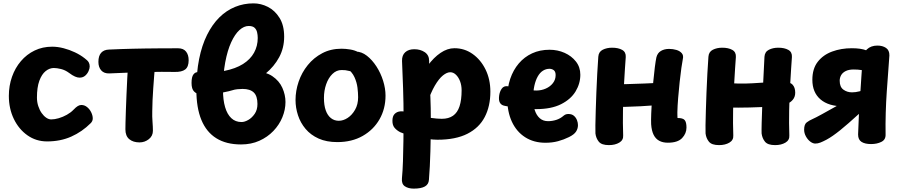

<svg xmlns="http://www.w3.org/2000/svg" viewBox="-20 -837 5335 1135"><path d="M480.8 -492.2Q498 -479.6 504.2 -469Q510.3 -458.4 510.3 -444.3Q510.3 -432.3 503.4 -416.5Q496.4 -400.7 483.2 -389.3Q469.9 -378 450.1 -378Q438.3 -378 423.3 -384.5Q408.3 -391 388.3 -406Q365.3 -423 340.7 -429Q316.1 -435 298.1 -435Q272.6 -435 249.7 -416.6Q226.8 -398.1 212.6 -359.6Q198.4 -321 198.4 -260Q198.4 -233.3 206.3 -209.6Q214.1 -185.9 226.4 -168.5Q238.7 -151.1 253.4 -141.1Q268.1 -131.1 282.7 -131.1Q302.8 -131.1 327.2 -138.2Q351.7 -145.3 375.2 -158.5Q398.7 -171.7 413.9 -187.7Q429.4 -204 440.1 -210.2Q450.7 -216.4 460.8 -216.4Q479.8 -216.4 495.2 -203.7Q510.7 -191 519.5 -172.3Q528.3 -153.7 528.3 -137Q528.3 -121 516.3 -109Q465.3 -58 401.3 -29.5Q337.3 -1 258.3 -1Q193.3 -1 142.2 -37.1Q91.1 -73.1 61.7 -134.1Q32.3 -195.1 32.3 -270Q32.3 -330 50.9 -382.8Q69.4 -435.6 103.6 -475.6Q137.7 -515.7 184.6 -538.3Q231.6 -561 288.3 -561Q321.2 -561 356 -551.9Q390.8 -542.9 423.2 -527.5Q455.7 -512.1 480.8 -492.2Z M804.7 4.8Q767.1 4.8 744.2 -14.2Q721.3 -33.2 721.3 -72.2Q721.3 -82.7 721.9 -112.1Q722.6 -141.6 724.1 -184.2Q725.6 -226.9 727.7 -276.6Q729.8 -326.3 732.4 -376.6Q735 -426.9 738.2 -471.4Q741 -505.3 761.7 -524.1Q782.4 -542.8 818 -542.8Q865 -542.8 883.6 -527.2Q902.1 -511.7 898.6 -474Q894.6 -432 891.6 -392.1Q888.6 -352.2 885.9 -315.3Q883.3 -278.4 881.8 -244.3Q880.3 -210.1 880.1 -180.1Q879.1 -148.1 881.5 -117.8Q883.9 -87.4 883.9 -64Q883.9 -33.4 859.8 -14.3Q835.7 4.8 804.7 4.8ZM626.2 -403Q594.7 -402 578.2 -421.1Q561.7 -440.2 561.7 -471.3Q561.7 -506.8 577.9 -524.9Q594.1 -543 624.1 -544Q663.4 -546 697.3 -547Q731.2 -548 764.9 -548.9Q798.7 -549.8 836.9 -550.3Q875.1 -550.8 922.8 -551.2Q970.6 -551.6 1032.6 -551.6Q1064.2 -551.6 1079.7 -532.2Q1095.2 -512.8 1095.2 -480.9Q1095.2 -441.9 1074.8 -426.3Q1054.3 -410.8 1012.7 -411.8Q973.8 -412.6 936 -412.4Q898.2 -412.3 854.9 -411.3Q811.6 -410.3 756.6 -408.4Q701.6 -406.6 626.2 -403Z M1404.9 16.9Q1317.3 16.9 1258.7 -19.8Q1200 -56.4 1170.4 -128.3Q1140.8 -200.1 1140.8 -306.2Q1140.8 -406.9 1157.1 -488.1Q1173.4 -569.3 1204.1 -630.9Q1234.7 -692.4 1276.4 -733.8Q1318.1 -775.1 1369.4 -796.1Q1420.7 -817.1 1478.6 -817.1Q1522.6 -817.1 1563.9 -796.1Q1605.2 -775 1632.5 -731.2Q1659.8 -687.4 1659.8 -620.2Q1659.8 -553.6 1630.3 -498.7Q1600.8 -443.8 1549.7 -401.7Q1498.7 -359.7 1433.7 -331.5Q1368.7 -303.3 1297.7 -290.3Q1226.8 -277.3 1157.4 -280.7Q1142.6 -281.4 1127.4 -296.1Q1112.3 -310.7 1112.3 -346.7Q1112.3 -382.9 1123.7 -397.3Q1135.1 -411.8 1150.6 -410.2Q1239.8 -404.8 1306 -417.8Q1372.2 -430.8 1416.2 -458.4Q1460.1 -486 1481.8 -525.5Q1503.6 -565 1503.6 -612.6Q1503.6 -629.9 1499.8 -646.2Q1496 -662.6 1484.7 -673Q1473.4 -683.4 1450 -683.4Q1422.3 -683.4 1395.4 -659.2Q1368.6 -635 1346.6 -587Q1324.6 -539 1311.4 -468.5Q1298.2 -398 1298.2 -304.4Q1298.2 -246.2 1310.6 -203.9Q1322.9 -161.6 1347.3 -138.6Q1371.7 -115.6 1407.7 -115.6Q1426.2 -115.6 1447.9 -128.1Q1469.6 -140.6 1485.7 -164.2Q1501.9 -187.9 1501.9 -222.2Q1501.9 -269.6 1480.1 -290.4Q1458.2 -311.3 1414 -311.3Q1398.9 -311.3 1383.6 -309.6Q1368.2 -307.9 1347.7 -303.1Q1334.8 -300.3 1325.3 -314.1Q1315.8 -327.9 1311.8 -348Q1307.9 -368.1 1312.1 -385.4Q1316.2 -402.8 1330.9 -406.6Q1362.3 -415.3 1400.9 -415.1Q1439.4 -414.8 1478.9 -414.8Q1548.1 -414.8 1589.4 -387.1Q1630.7 -359.3 1649.1 -317.8Q1667.6 -276.2 1667.6 -233.9Q1667.6 -188.6 1649.2 -143.8Q1630.9 -99.1 1596.1 -62.8Q1561.3 -26.4 1513.1 -4.8Q1464.9 16.9 1404.9 16.9Z M2097 -262Q2097 -287.6 2093.2 -319Q2089.3 -350.3 2075.4 -380.9Q2061.4 -411.6 2031 -434Q2021 -442 2015.5 -450.5Q2010 -459 2010 -473Q2010 -504.7 2033.1 -518.3Q2056.1 -532 2083 -532Q2117.2 -532 2148.7 -507.5Q2180.2 -483 2205.4 -444Q2230.6 -405 2244.8 -359.5Q2259 -314 2259 -272Q2259 -194 2223.6 -132Q2188.1 -70 2124.1 -33.5Q2060.1 3 1974 3Q1909.9 3 1863.3 -18Q1816.7 -39 1786.4 -75Q1756.1 -111 1741.6 -155.5Q1727 -200 1727 -246Q1727 -300 1745.3 -354Q1763.6 -408 1799.2 -452Q1834.7 -496 1885.1 -522.5Q1935.4 -549 1998.9 -549Q2023.1 -549 2050.3 -544.5Q2077.4 -540 2097.2 -529Q2117 -518 2117 -497Q2117 -461.3 2105 -438.2Q2093 -415 2070 -415Q2048.8 -415 2037 -419Q2025.2 -423 1999 -423Q1968.8 -423 1945 -399.7Q1921.2 -376.4 1908.1 -338.8Q1895 -301.2 1895 -258Q1895 -214.7 1905.6 -184.7Q1916.2 -154.7 1936.2 -138.8Q1956.1 -123 1982.9 -123Q2009.1 -123 2035.2 -140Q2061.2 -157 2079.1 -188.4Q2097 -219.9 2097 -262Z M2356.6 -476.3Q2355.6 -510.3 2375.4 -528.2Q2395.3 -546 2428.8 -546Q2465.1 -546 2490.9 -528.6Q2516.8 -511.1 2516.8 -477.1Q2516.8 -427.7 2519.3 -374.1Q2521.8 -320.4 2524.3 -260.2Q2526.8 -200 2526.8 -129Q2526.8 -37 2524.3 56.4Q2521.8 149.9 2515.6 226.1Q2513.8 252.9 2491.6 265.4Q2469.3 278 2425.8 278Q2393.6 278 2373.2 264.2Q2352.8 250.3 2356.1 216.6Q2360.3 172.7 2362.1 115.6Q2363.8 58.4 2364.8 -4.8Q2365.8 -68 2365.8 -129Q2365.8 -230 2362.8 -315.7Q2359.8 -401.3 2356.6 -476.3ZM2503.9 -222.6 2445.8 -337Q2472.8 -400 2508.2 -448.4Q2543.6 -496.9 2584.2 -524.4Q2624.9 -552 2666.4 -552Q2725.7 -552 2773.7 -518.1Q2821.8 -484.1 2850.3 -426.1Q2878.8 -368 2878.8 -295Q2878.8 -209.4 2845.7 -145.6Q2812.7 -81.7 2743.2 -46.3Q2673.8 -11 2565.8 -11Q2543.8 -11 2512.8 -14.9Q2481.8 -18.8 2449.1 -25.8Q2416.4 -32.8 2388.9 -40.7Q2361.3 -48.7 2345.4 -55.8Q2325.9 -65.9 2312.7 -81.2Q2299.6 -96.6 2299.8 -122.9Q2299.8 -150.1 2312.7 -163.3Q2325.7 -176.6 2345.7 -178.6Q2365.7 -180.7 2387.1 -172.3Q2415.6 -162.4 2453.2 -153.8Q2490.9 -145.2 2528.1 -139.9Q2565.3 -134.7 2591.6 -134.7Q2632 -134.7 2658.1 -152.9Q2684.2 -171.1 2696.5 -208.6Q2708.8 -246 2708.8 -303Q2708.8 -332.7 2699.6 -356.8Q2690.3 -380.9 2675.1 -395.4Q2659.8 -410 2641.6 -410Q2622.1 -410 2598.4 -391.1Q2574.8 -372.1 2550.7 -331.1Q2526.6 -290 2503.9 -222.6Z M2955.2 -213.6Q2940.8 -218.4 2934.1 -232.1Q2927.4 -245.7 2930.6 -271.1Q2933.9 -295.9 2946 -312.9Q2958.1 -330 2980.8 -327.2Q2985.7 -327 3007.8 -320.7Q3030 -314.4 3066.8 -308.2Q3103.6 -301.9 3150.6 -301.9Q3180.7 -301.9 3206.8 -313.6Q3232.9 -325.2 3248.7 -345.8Q3264.6 -366.3 3264.6 -393Q3264.6 -413.7 3253.7 -422Q3242.8 -430.3 3228.2 -430.3Q3207.3 -430.3 3189.5 -419Q3171.7 -407.7 3158.9 -385.1Q3146.1 -362.6 3138.8 -329.7Q3131.6 -296.9 3131.6 -253.9Q3131.6 -215 3141.6 -184.8Q3151.7 -154.7 3171.2 -137.7Q3190.8 -120.7 3219.8 -120.7Q3243.9 -120.7 3268 -128.2Q3292.1 -135.8 3311.9 -153.1Q3317.9 -158.1 3324.3 -160.6Q3330.7 -163.1 3340 -163.1Q3360.6 -163.1 3372.8 -152.4Q3385 -141.8 3390.8 -126.7Q3396.6 -111.7 3396.6 -97.3Q3396.6 -76.7 3385.3 -59.2Q3374.1 -41.7 3343.6 -26.7Q3312.8 -11.4 3278.9 -2.3Q3245.1 6.9 3204.4 6.9Q3135.4 6.9 3084.5 -25.7Q3033.6 -58.2 3006.1 -117.3Q2978.6 -176.4 2978.6 -255.9Q2978.6 -318.9 2996.2 -371.1Q3013.9 -423.2 3046.8 -461.9Q3079.8 -500.6 3125.6 -521.7Q3171.4 -542.9 3228.6 -542.9Q3276.3 -542.9 3317.5 -524.6Q3358.7 -506.2 3384.6 -473.2Q3410.6 -440.1 3410.6 -395.3Q3410.6 -343.2 3382.6 -296.8Q3354.7 -250.4 3296.9 -221.2Q3239.1 -191.9 3148.6 -191.9Q3126.6 -191.9 3096 -194.2Q3065.4 -196.4 3035.3 -200.2Q3005.1 -204 2983.2 -207.7Q2961.2 -211.4 2955.2 -213.6Z M3928 6.6Q3898.1 6.6 3876.8 -4.9Q3855.6 -16.3 3843.7 -40.4Q3831.8 -64.4 3829.2 -102.9Q3828.2 -125.3 3829.7 -166.1Q3831.2 -206.8 3834.2 -255.5Q3837.2 -304.2 3841.6 -352.6Q3846 -400.9 3851 -439.4Q3856 -478 3860.2 -497.9Q3866.6 -523.7 3886.9 -535.8Q3907.2 -547.9 3935.7 -547.9Q3958.2 -547.9 3978.6 -541.8Q3998.9 -535.8 4010.3 -522.5Q4021.8 -509.2 4016.4 -487.2Q4013.2 -471.9 4008 -435.7Q4002.8 -399.6 3997.8 -352.7Q3992.8 -305.8 3988.9 -258.3Q3985 -210.9 3984.2 -173.8Q3984.2 -164.3 3984.4 -155.2Q3984.7 -146.1 3985.1 -139.4Q4016.7 -139.7 4027.4 -127.2Q4038.1 -114.7 4038.1 -83Q4038.1 -48.1 4012.3 -20.8Q3986.4 6.6 3928 6.6ZM3579.7 20.8Q3536.2 20.8 3519.8 0.6Q3503.4 -19.7 3499.9 -48Q3499.1 -61 3499.6 -97.2Q3500.1 -133.4 3501.7 -183.8Q3503.3 -234.2 3505.4 -291Q3507.6 -347.8 3510.6 -402.3Q3513.6 -456.9 3516.8 -501.4Q3518.8 -530.8 3542.9 -542.9Q3567.1 -555 3598.3 -555Q3634.9 -555 3657.9 -542.1Q3680.9 -529.2 3679.1 -499.7Q3677.7 -479.7 3674.4 -432.3Q3671.2 -385 3667.7 -320.8Q3664.2 -256.6 3662.7 -183.3Q3661.2 -110 3663.8 -36.6Q3665.6 -8.6 3640.8 6.1Q3616 20.8 3579.7 20.8ZM3592.3 -203.9Q3559.3 -203.9 3546.7 -214.9Q3534 -226 3531.7 -241.2Q3529.4 -256.4 3529.4 -268.6Q3529.4 -280.9 3532.4 -296.7Q3535.4 -312.6 3543.4 -325.1Q3551.3 -337.7 3564.8 -337.7Q3581.1 -337.7 3611.4 -338.1Q3641.7 -338.4 3686.3 -339.8Q3731 -341.2 3789.2 -343.3Q3847.4 -345.4 3919.2 -349.2Q3943 -351 3960.4 -334.9Q3977.8 -318.9 3977.8 -293.3Q3977.8 -262.2 3961.7 -243.7Q3945.6 -225.1 3916.7 -220.8Q3892.2 -217.8 3852.7 -214.5Q3813.1 -211.2 3767.3 -208.9Q3721.6 -206.7 3675.7 -205.3Q3629.9 -203.9 3592.3 -203.9Z M4562 20.8Q4518.6 20.8 4502.2 0.6Q4485.8 -19.7 4482.2 -48Q4481.4 -64.9 4482.6 -110.4Q4483.7 -155.9 4486.2 -219.4Q4488.7 -282.9 4491.9 -356Q4495.1 -429.1 4499.1 -501.4Q4501.1 -530.8 4525.3 -542.9Q4549.4 -555 4580.7 -555Q4617.2 -555 4640.2 -542.1Q4663.2 -529.2 4661.4 -499.7Q4660 -479.7 4656.8 -432.3Q4653.6 -385 4650.1 -320.8Q4646.6 -256.6 4645.1 -183.3Q4643.6 -110 4646.1 -36.6Q4647.9 -8.6 4623.1 6.1Q4598.3 20.8 4562 20.8ZM4230.7 20.8Q4187.2 20.8 4170.8 0.6Q4154.4 -19.7 4150.9 -48Q4150.1 -61 4150.6 -97.2Q4151.1 -133.4 4152.7 -183.8Q4154.3 -234.2 4156.4 -291Q4158.6 -347.8 4161.6 -402.3Q4164.6 -456.9 4167.8 -501.4Q4169.8 -530.8 4193.9 -542.9Q4218.1 -555 4249.3 -555Q4285.9 -555 4308.9 -542.1Q4331.9 -529.2 4330.1 -499.7Q4328.7 -479.7 4325.4 -432.3Q4322.2 -385 4318.7 -320.8Q4315.2 -256.6 4313.7 -183.3Q4312.2 -110 4314.8 -36.6Q4316.6 -8.6 4291.8 6.1Q4267 20.8 4230.7 20.8ZM4215.8 -208Q4195.8 -215.3 4188.1 -237.4Q4180.4 -259.4 4180.4 -277.1Q4180.4 -290 4181.8 -306.4Q4183.2 -322.9 4192.1 -335.2Q4200.9 -347.4 4223.4 -347.2Q4235.1 -347 4266 -346.4Q4296.9 -345.8 4347 -343Q4383 -342.2 4428.2 -344.7Q4473.3 -347.2 4519.9 -350.5Q4566.6 -353.8 4606.6 -353.8Q4648.4 -353.8 4664.7 -337.1Q4680.9 -320.3 4680.9 -289.2Q4680.9 -263.4 4665.6 -246.1Q4650.2 -228.8 4633.3 -224.4Q4559.4 -207.4 4483.2 -204.1Q4406.9 -200.7 4344.4 -200.7Q4298.4 -200.7 4264.5 -202.4Q4230.6 -204.2 4215.8 -208Z M5129.2 14.6Q5093.2 14.6 5072.9 1.7Q5052.6 -11.1 5052.6 -42.1Q5055.3 -96.1 5055.9 -123.6Q5056.6 -151 5057.6 -163.9Q5024.2 -133.6 4996.6 -109.3Q4969 -85 4946.1 -66.7Q4923.2 -48.4 4903.2 -34.5Q4883.2 -20.6 4865.1 -10.9Q4844.3 0 4829.2 5.9Q4814 11.9 4798.8 11.7Q4784.6 11.4 4769.3 -0.4Q4754.1 -12.2 4743.8 -31.3Q4733.6 -50.3 4733.6 -70.3Q4733.6 -102 4749 -113.6Q4764.4 -125.2 4784 -133.6Q4799.8 -140.4 4838.8 -161.8Q4877.9 -183.2 4936 -215.9Q4994.1 -248.7 5065.7 -286.8Q5067.9 -331.9 5072.1 -385Q5076.3 -438.1 5078.6 -492Q5080.6 -522.2 5104.4 -544.9Q5128.3 -567.6 5166.7 -567.6Q5197.2 -567.6 5217.6 -553.8Q5238 -540.1 5237.6 -509.4Q5234.9 -468 5230.7 -413.3Q5226.4 -358.6 5222.2 -296.6Q5217.9 -234.6 5216 -169.6Q5214.1 -104.6 5215.1 -41.6Q5216.1 -11.3 5190.3 1.6Q5164.4 14.6 5129.2 14.6ZM4966.6 -208.3Q4878.2 -208.3 4830.2 -249.5Q4782.2 -290.7 4782.2 -365.2Q4782.2 -430.8 4814.1 -471.7Q4845.9 -512.7 4899.2 -532.3Q4952.4 -551.9 5015.4 -551.9Q5068.9 -551.9 5101.1 -539.5Q5133.2 -527.1 5161.3 -518.7L5154.2 -400.6Q5129.1 -408.6 5110 -414.2Q5090.9 -419.8 5071.3 -423Q5051.7 -426.2 5025.9 -426.2Q4998 -426.2 4979.5 -417Q4961 -407.8 4952.4 -392.7Q4943.8 -377.6 4943.8 -359.7Q4943.8 -323 4965.7 -307.1Q4987.7 -291.1 5016.8 -291.1Q5038.1 -291.1 5061.4 -297.2Q5084.8 -303.2 5104.8 -310.5Q5124.9 -317.8 5134.1 -321L5185.1 -263.3Q5158.8 -242.6 5120.9 -230.4Q5083 -218.3 5042.7 -213.3Q5002.4 -208.3 4966.6 -208.3Z"/></svg>

Font: Playpen Sans
Style: Regular
Weight: 400
Designer: Laura Meseguer, Veronika Burian, José Scaglione, Kostas Bartsokas, Vera Evstafieva, Tom Grace, Yorlmar Campos
Foundry: TypeTogether
Version: Version 2.000